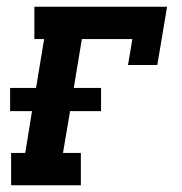

<svg xmlns="http://www.w3.org/2000/svg" viewBox="-20 -550 540 570"><path d="M13 0V-96H55L75 -220H10V-289H87L111 -434H82V-530H476L447 -357H360L373 -434H223L199 -289H280V-220H188L167 -96H220V0Z"/></svg>

Font: Iosevka Curly Slab Oblique
Style: Bold
Weight: 700
Italic angle: -9°
Monospace: yes
Designer: Belleve Invis
Foundry: Belleve Invis
Version: Version 11.1.0; ttfautohint (v1.8.3)